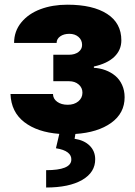

<svg xmlns="http://www.w3.org/2000/svg" viewBox="-20 -573 588 834"><path d="M25.6 -164.8H210.2Q210.2 -144.2 228.2 -131Q246.1 -117.9 274.1 -117.9Q302.2 -117.9 320.1 -132.6Q338.1 -147.4 338.1 -170.5Q338.1 -192.1 321.7 -206.1Q305.4 -220.2 279.8 -220.2H211.6V-335.2H279.8Q304.7 -335.2 320.7 -347.1Q336.6 -359 336.6 -377.8Q336.6 -399.1 321 -412.6Q305.4 -426.1 281.2 -426.1Q257.1 -426.1 241.5 -415Q225.9 -403.8 225.9 -386.4H41.2Q41.2 -437.5 72.6 -475.7Q104 -513.8 156.1 -533.2Q208.1 -552.6 272.7 -552.6Q383.5 -552.6 445.3 -512.6Q507.1 -472.7 507.1 -397.7Q507.1 -355.8 476.6 -326.3Q446 -296.9 387.8 -284.1V-278.4Q414.4 -277 438.2 -268.1Q462 -259.2 480.6 -243.8Q499.3 -228.3 510.3 -204.2Q521.3 -180 521.3 -150.6Q521.3 -81.3 463.1 -39.4Q404.8 2.5 307.5 8.9L304 29.8Q345.9 36.2 369.5 59.7Q393.1 83.1 393.5 117.9Q394.2 175.4 337.2 208.5Q280.2 241.5 180.4 241.5V166.2Q286.9 166.2 289.8 122.2Q291.2 102.3 274.3 89.3Q257.5 76.3 223 71L237.6 8.5Q142.4 1.4 85.4 -42.6Q28.4 -86.6 25.6 -164.8Z"/></svg>

Font: Karasuma Gothic
Style: Black
Weight: 900
Designer: Rasmus Andersson / Ryoko Nishizuka
Foundry: Genbu
Version: Version 1.00